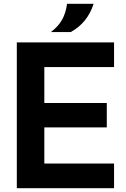

<svg xmlns="http://www.w3.org/2000/svg" viewBox="-20 -985 661 1005"><path d="M68 0H577V-129H212V-318H539V-446H212V-634H577V-763H68ZM246 -817H350C411 -851 449 -900 470 -965H331C322 -900 298 -856 246 -817Z"/></svg>

Font: Swile Sans
Style: Bold
Weight: 700
Designer: Lord
Foundry: Lord
Version: Version 1.477;FEAKit 1.0